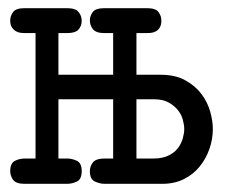

<svg xmlns="http://www.w3.org/2000/svg" viewBox="-20 -450 565 470"><path d="M5 -31Q5 -50 16 -56Q27 -62 42 -62H67V-369H41Q38 -369 32 -369.5Q26 -370 20 -373Q14 -376 9.5 -382.5Q5 -389 5 -400Q5 -411 12 -420.5Q19 -430 40 -430H144Q165 -430 172.5 -420.5Q180 -411 180 -399Q180 -387 172.5 -378Q165 -369 144 -369H123V-267H257V-369H236Q215 -369 207.5 -378.5Q200 -388 200 -400Q200 -411 207 -420.5Q214 -430 236 -430H340Q361 -430 368 -420.5Q375 -411 375 -400Q375 -389 371 -382.5Q367 -376 361 -373Q355 -370 349 -369.5Q343 -369 339 -369H314V-267H373Q409 -267 433.5 -253.5Q458 -240 473 -220Q488 -200 494.5 -177Q501 -154 501 -134Q501 -109 492.5 -85Q484 -61 468.5 -42Q453 -23 430 -11.5Q407 0 377 0H236Q225 0 212.5 -5.5Q200 -11 200 -31Q200 -43 207.5 -52.5Q215 -62 237 -62H257V-207H123V-62H144Q156 -62 168 -56.5Q180 -51 180 -31Q180 -11 168 -5.5Q156 0 144 0H40Q19 0 12 -10Q5 -20 5 -31ZM356 -62Q378 -62 393 -69.5Q408 -77 416 -88Q424 -99 427.5 -111.5Q431 -124 431 -134Q431 -144 427.5 -157Q424 -170 415 -181Q406 -192 392 -199.5Q378 -207 357 -207H314V-62Z"/></svg>

Font: CMU Typewriter Custom
Style: Regular
Weight: 500
Monospace: yes
Version: Version 0.7.0